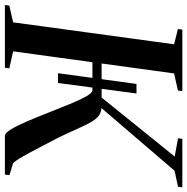

<svg xmlns="http://www.w3.org/2000/svg" viewBox="-22 -774 783 804"><g transform="rotate(90 370.0 -371.5)"><path d="M274 -222.5 319 -551H359L315 -222.5ZM537 0Q524.5 0 508.5 -26.5Q492.5 -53 474.8 -94.8Q457 -136.5 438.8 -183.2Q420.5 -230 403.2 -272Q386 -314 371.2 -340.2Q356.5 -366.5 345.5 -366.5H204.5L209 -405H376L623 -711L546.5 -725L549 -743H752L749.5 -725L682.5 -710.5L391 -370.5L414 -404.5Q436 -404.5 450.8 -394Q465.5 -383.5 478.2 -361.5Q491 -339.5 506 -305.5Q521 -271.5 543 -225.5Q563 -188 579.2 -156.2Q595.5 -124.5 609 -99.8Q622.5 -75 633 -58Q643.5 -41 651.5 -34L701 -19L698.5 0ZM-11.5 0 -9 -18.5 61 -34.5 153 -708.5 89 -724.5 91.5 -743H349L346.5 -724.5L275 -708.5L182.5 -34.5L254 -18.5L251 0Z"/></g></svg>

Font: Merriweather 144pt Medium
Style: Italic
Weight: 500
Italic angle: -7.8°
Version: Version 2.101